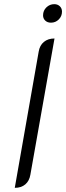

<svg xmlns="http://www.w3.org/2000/svg" viewBox="-20 -894 318 923"><path d="M166 -646Q171 -676 191 -692.5Q211 -709 242 -709L126 -54Q121 -24 101.5 -7.5Q82 9 51 9ZM187 -820Q187 -843 203 -858.5Q219 -874 241 -874Q257 -874 267.5 -864Q278 -854 278 -838Q278 -816 262.5 -800.5Q247 -785 225 -785Q208 -785 197.5 -795Q187 -805 187 -820Z"/></svg>

Font: K2D ExtraLight
Style: Italic
Weight: 275
Italic angle: -10°
Designer: Katatrad Aksorn Co.,Ltd.
Foundry: Cadson Demak Co.,Ltd.
Version: Version 1.000; ttfautohint (v1.6)